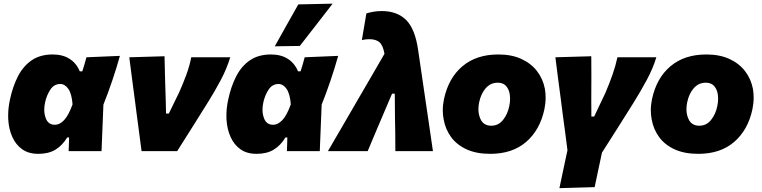

<svg xmlns="http://www.w3.org/2000/svg" viewBox="-20 -806 4064 1024"><path d="M184.5 14.5Q132.5 14.5 98.2 -10Q64 -34.5 45.5 -76Q27 -117.5 24 -168.5Q23.5 -179 23.5 -189.5Q23.5 -230 32.5 -272Q47.5 -344.5 76 -399.5Q104.5 -454.5 149.8 -485Q195 -515.5 261 -515.5Q314.5 -515.5 351 -492.2Q387.5 -469 405.5 -425.5H419Q425.5 -445 430.8 -463.5Q436 -482 441 -500.5L619.5 -508Q601.5 -443 578 -374Q554.5 -305 531.5 -248Q529 -186 526.5 -124Q524 -62 521.5 0H346Q347 -18.5 347.5 -37Q348 -55 348.5 -73H338.5Q312.5 -30 275.8 -7.8Q239 14.5 184.5 14.5ZM273 -140.5Q298 -140.5 321.8 -165.2Q345.5 -190 367 -249.5Q362.5 -306.5 344.2 -332.2Q326 -358 301.5 -358Q267.5 -358 247.8 -327Q228 -296 220.5 -260Q216 -239.5 216 -221Q216 -197.5 223.5 -177Q236 -140.5 273 -140.5Z M735 0Q729 -46 722.5 -95.2Q716 -144.5 710 -189.5L698.5 -278.5Q691 -333.5 683.8 -389.8Q676.5 -446 669.5 -500.5L857.5 -506Q858.5 -455 860.2 -390.8Q862 -326.5 864 -268.5L865.5 -200.5H880.5L936.5 -315.5Q957.5 -363 974.2 -408.5Q991 -454 1000 -500.5H1208Q1189 -438.5 1157 -378.2Q1125 -318 1090.5 -263Q1048 -195.5 1006.5 -129Q964.5 -62.5 925 0Z M1348.5 14.5Q1296.5 14.5 1262.2 -10Q1228 -34.5 1209.5 -76Q1191 -117.5 1188 -168.5Q1187.5 -179 1187.5 -189.5Q1187.5 -230 1196.5 -272Q1211.5 -344.5 1240 -399.5Q1268.5 -454.5 1313.8 -485Q1359 -515.5 1425 -515.5Q1478.5 -515.5 1515 -492.2Q1551.5 -469 1569.5 -425.5H1583Q1589.5 -445 1594.8 -463.5Q1600 -482 1605 -500.5L1783.5 -508Q1765.5 -443 1742 -374Q1718.5 -305 1695.5 -248Q1693 -186 1690.5 -124Q1688 -62 1685.5 0H1510Q1511 -18.5 1511.5 -37Q1512 -55 1512.5 -73H1502.5Q1476.5 -30 1439.8 -7.8Q1403 14.5 1348.5 14.5ZM1437 -140.5Q1462 -140.5 1485.8 -165.2Q1509.5 -190 1531 -249.5Q1526.5 -306.5 1508.2 -332.2Q1490 -358 1465.5 -358Q1431.5 -358 1411.8 -327Q1392 -296 1384.5 -260Q1380 -239.5 1380 -221Q1380 -197.5 1387.5 -177Q1400 -140.5 1437 -140.5ZM1445.5 -559Q1477 -615.5 1508.2 -671.2Q1539.5 -727 1571 -782.5L1754 -786.5Q1709 -728 1665 -671.5Q1621 -615 1579 -561Z M1729 0Q1768.5 -67.5 1810.5 -140Q1852.5 -212.5 1892 -280.5Q1925 -337 1961 -399Q1997 -461 2030.5 -519Q2023 -563.5 2004.2 -580.2Q1985.5 -597 1950 -597Q1931 -597 1910 -592.5L1934 -734.5Q1952.5 -740 1972 -743.5Q1991.5 -747 2017 -747Q2097 -747 2145.2 -700.2Q2193.5 -653.5 2210 -539.5L2248.5 -276.5Q2258 -211 2265 -164.5Q2272 -117.5 2277.5 -79Q2283 -40.5 2289 0H2088.5Q2088 -46 2088 -95.5Q2087.5 -144.5 2086.5 -183.5L2085.5 -306.5H2071L2020.5 -188Q2000 -140 1980 -92.8Q1960 -45.5 1941 0Z M2594.5 14.5Q2520 14.5 2467.8 -9.8Q2415.5 -34 2385.2 -75.8Q2355 -117.5 2346 -170Q2341.5 -193.5 2341.5 -218Q2341.5 -247.5 2348 -278Q2372 -390 2446.5 -452.8Q2521 -515.5 2637.5 -515.5Q2709.5 -515.5 2761.5 -491.2Q2813.5 -467 2844.8 -425.8Q2876 -384.5 2886 -332.5Q2890 -309.5 2890 -285.5Q2890 -255 2883.5 -223.5Q2860 -113 2786.2 -49.2Q2712.5 14.5 2594.5 14.5ZM2600 -135.5Q2638 -135.5 2662.8 -166.2Q2687.5 -197 2696 -240Q2700.5 -260.5 2700.5 -279.5Q2700.5 -290.5 2699 -301Q2695 -329.5 2679.2 -347.2Q2663.5 -365 2635 -365Q2596.5 -365 2570.8 -335.8Q2545 -306.5 2535.5 -260.5Q2531.5 -241.5 2531.5 -224Q2531.5 -196.5 2541.5 -173.5Q2557.5 -135.5 2600 -135.5Z M2963.5 197.5Q2974 147 2984.8 96.8Q2995.5 46.5 3006.5 -4.5Q3000.5 -51 2994.5 -98Q2988 -144.5 2982 -190.5L2971 -277Q2963.5 -332.5 2956.2 -389Q2949 -445.5 2942 -500.5L3133.5 -506Q3133.5 -454.5 3134 -394.5Q3134 -334.5 3133.5 -277L3134 -184.5H3149Q3164 -216 3179 -248Q3194 -280 3209 -311Q3230 -360.5 3246.5 -407.2Q3263 -454 3273 -500.5H3480.5Q3462 -439.5 3428.5 -377.8Q3395 -316 3361 -261.5Q3319 -193.5 3275.5 -125.5Q3232 -57.5 3190.5 8Q3180.5 55 3170.8 100.2Q3161 145.5 3151.5 192Z M3704 14.5Q3629.5 14.5 3577.2 -9.8Q3525 -34 3494.8 -75.8Q3464.5 -117.5 3455.5 -170Q3451 -193.5 3451 -218Q3451 -247.5 3457.5 -278Q3481.5 -390 3556 -452.8Q3630.5 -515.5 3747 -515.5Q3819 -515.5 3871 -491.2Q3923 -467 3954.2 -425.8Q3985.5 -384.5 3995.5 -332.5Q3999.5 -309.5 3999.5 -285.5Q3999.5 -255 3993 -223.5Q3969.5 -113 3895.8 -49.2Q3822 14.5 3704 14.5ZM3709.5 -135.5Q3747.5 -135.5 3772.2 -166.2Q3797 -197 3805.5 -240Q3810 -260.5 3810 -279.5Q3810 -290.5 3808.5 -301Q3804.5 -329.5 3788.8 -347.2Q3773 -365 3744.5 -365Q3706 -365 3680.2 -335.8Q3654.5 -306.5 3645 -260.5Q3641 -241.5 3641 -224Q3641 -196.5 3651 -173.5Q3667 -135.5 3709.5 -135.5Z"/></svg>

Font: Heraclito ExtraBold
Style: Italic
Weight: 800
Italic angle: -12°
Designer: Kostas Bartsokas (font) & Cristiano Sobral (main changes)
Foundry: Kostas Bartsokas (font) & Cristiano Sobral (main changes)
Version: Version 1.00;July 8, 2020;FontCreator 13.0.0.2655 64-bit